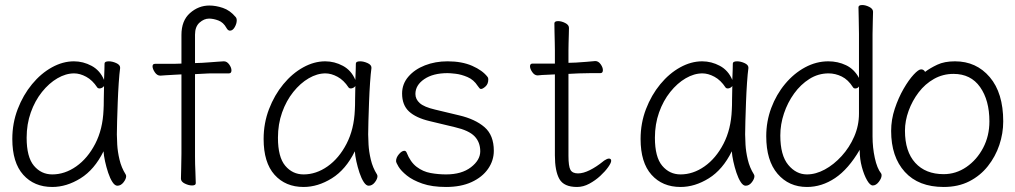

<svg xmlns="http://www.w3.org/2000/svg" viewBox="-20 -728 4040 764"><path d="M458 -457Q455 -435 452.5 -398.5Q450 -362 448.5 -321.5Q447 -281 446 -246Q445 -211 445 -193Q445 -180 446.5 -152.5Q448 -125 455.5 -93Q463 -61 480 -34Q482 -30 482 -27Q482 -16 471.5 -2.5Q461 11 447 11Q437 11 427.5 -3.5Q418 -18 410.5 -40.5Q403 -63 398 -86Q393 -109 392 -126Q356 -53 300.5 -18.5Q245 16 188 16Q116 16 72.5 -32.5Q29 -81 29 -175Q29 -238 50.5 -294Q72 -350 107.5 -393Q143 -436 186.5 -460Q230 -484 274 -484Q311 -484 344.5 -466Q378 -448 394 -410Q395 -433 395.5 -450.5Q396 -468 396 -475Q396 -484 413 -484Q427 -484 442.5 -477Q458 -470 458 -459ZM394 -386Q392 -382 386.5 -379Q381 -376 376 -376Q370 -376 367 -380Q348 -409 323 -422.5Q298 -436 275 -436Q242 -436 208.5 -416.5Q175 -397 147 -362Q119 -327 102.5 -280.5Q86 -234 86 -180Q86 -103 115 -68.5Q144 -34 188 -34Q238 -34 283.5 -66Q329 -98 359 -156Q389 -214 392 -291Q393 -306 393 -333.5Q393 -361 394 -386Z M702 -432 682 -431Q660 -430 639 -428.5Q618 -427 618 -427Q605 -427 596 -440.5Q587 -454 587 -464Q587 -474 597 -474H671L702 -475V-589Q702 -646 736 -676Q770 -706 813 -706Q839 -706 867 -696.5Q895 -687 917 -661Q922 -656 922 -647Q922 -634 914 -620Q906 -606 895 -606Q887 -606 881 -617Q869 -639 849 -646.5Q829 -654 812 -654Q792 -654 774 -638Q756 -622 756 -590V-477L784 -478Q796 -479 813.5 -480Q831 -481 847 -482.5Q863 -484 870 -484H871Q883 -484 892 -471.5Q901 -459 901 -448Q901 -436 891 -436Q884 -436 866 -436Q848 -436 828 -436Q808 -436 795 -435L756 -433V-105Q756 -74 757.5 -45Q759 -16 759 1Q759 10 744 10Q731 10 715.5 2.5Q700 -5 700 -17Q700 -29 701 -59.5Q702 -90 702 -116Z M1458 -457Q1455 -435 1452.5 -398.5Q1450 -362 1448.5 -321.5Q1447 -281 1446 -246Q1445 -211 1445 -193Q1445 -180 1446.5 -152.5Q1448 -125 1455.5 -93Q1463 -61 1480 -34Q1482 -30 1482 -27Q1482 -16 1471.5 -2.5Q1461 11 1447 11Q1437 11 1427.5 -3.5Q1418 -18 1410.5 -40.5Q1403 -63 1398 -86Q1393 -109 1392 -126Q1356 -53 1300.5 -18.5Q1245 16 1188 16Q1116 16 1072.5 -32.5Q1029 -81 1029 -175Q1029 -238 1050.5 -294Q1072 -350 1107.5 -393Q1143 -436 1186.5 -460Q1230 -484 1274 -484Q1311 -484 1344.5 -466Q1378 -448 1394 -410Q1395 -433 1395.5 -450.5Q1396 -468 1396 -475Q1396 -484 1413 -484Q1427 -484 1442.5 -477Q1458 -470 1458 -459ZM1394 -386Q1392 -382 1386.5 -379Q1381 -376 1376 -376Q1370 -376 1367 -380Q1348 -409 1323 -422.5Q1298 -436 1275 -436Q1242 -436 1208.5 -416.5Q1175 -397 1147 -362Q1119 -327 1102.5 -280.5Q1086 -234 1086 -180Q1086 -103 1115 -68.5Q1144 -34 1188 -34Q1238 -34 1283.5 -66Q1329 -98 1359 -156Q1389 -214 1392 -291Q1393 -306 1393 -333.5Q1393 -361 1394 -386Z M1690 -246Q1635 -259 1607.5 -284.5Q1580 -310 1580 -356Q1580 -394 1605 -423Q1630 -452 1671 -468Q1712 -484 1761 -484Q1818 -484 1859 -466Q1900 -448 1920 -422Q1923 -419 1923 -412Q1923 -394 1912 -384Q1901 -374 1894 -374Q1890 -374 1887.5 -377.5Q1885 -381 1881 -386Q1865 -411 1840 -421.5Q1815 -432 1793 -434.5Q1771 -437 1761 -437Q1703 -437 1668 -413Q1633 -389 1633 -354Q1633 -333 1650.5 -317.5Q1668 -302 1711 -292L1807 -269Q1871 -254 1908 -222Q1945 -190 1945 -128Q1945 -89 1922 -56Q1899 -23 1856.5 -3.5Q1814 16 1755 16Q1699 16 1660.5 2.5Q1622 -11 1599 -29.5Q1576 -48 1566 -64.5Q1556 -81 1556 -87Q1556 -101 1567.5 -114.5Q1579 -128 1589 -128Q1595 -128 1598 -121Q1613 -83 1638 -64Q1663 -45 1693.5 -39.5Q1724 -34 1755 -34Q1817 -34 1854 -62.5Q1891 -91 1891 -126Q1891 -162 1868.5 -185.5Q1846 -209 1790 -222Z M2384 -89Q2396 -97 2403 -97Q2412 -97 2412 -88Q2412 -80 2400 -63Q2388 -46 2368.5 -28Q2349 -10 2325 3Q2301 16 2276 16Q2224 16 2206 -15.5Q2188 -47 2188 -110V-432Q2177 -431 2157 -430.5Q2137 -430 2120 -428H2119Q2107 -428 2098 -441Q2089 -454 2089 -464Q2089 -475 2099 -475H2188V-528Q2188 -538 2187.5 -559Q2187 -580 2186.5 -602Q2186 -624 2186 -635Q2186 -644 2201 -644Q2214 -644 2229 -636.5Q2244 -629 2244 -617Q2244 -609 2243.5 -592.5Q2243 -576 2242.5 -558Q2242 -540 2242 -528V-478L2272 -479Q2290 -480 2314 -482Q2338 -484 2348 -485H2349Q2361 -485 2370 -472.5Q2379 -460 2379 -449Q2379 -437 2369 -437Q2359 -437 2331 -437Q2303 -437 2283 -436L2242 -434V-108Q2242 -66 2250 -52Q2258 -38 2280 -38Q2301 -38 2327 -51Q2353 -64 2379 -85Z M2958 -457Q2955 -435 2952.5 -398.5Q2950 -362 2948.5 -321.5Q2947 -281 2946 -246Q2945 -211 2945 -193Q2945 -180 2946.5 -152.5Q2948 -125 2955.5 -93Q2963 -61 2980 -34Q2982 -30 2982 -27Q2982 -16 2971.5 -2.5Q2961 11 2947 11Q2937 11 2927.5 -3.5Q2918 -18 2910.5 -40.5Q2903 -63 2898 -86Q2893 -109 2892 -126Q2856 -53 2800.5 -18.5Q2745 16 2688 16Q2616 16 2572.5 -32.5Q2529 -81 2529 -175Q2529 -238 2550.5 -294Q2572 -350 2607.5 -393Q2643 -436 2686.5 -460Q2730 -484 2774 -484Q2811 -484 2844.5 -466Q2878 -448 2894 -410Q2895 -433 2895.5 -450.5Q2896 -468 2896 -475Q2896 -484 2913 -484Q2927 -484 2942.5 -477Q2958 -470 2958 -459ZM2894 -386Q2892 -382 2886.5 -379Q2881 -376 2876 -376Q2870 -376 2867 -380Q2848 -409 2823 -422.5Q2798 -436 2775 -436Q2742 -436 2708.5 -416.5Q2675 -397 2647 -362Q2619 -327 2602.5 -280.5Q2586 -234 2586 -180Q2586 -103 2615 -68.5Q2644 -34 2688 -34Q2738 -34 2783.5 -66Q2829 -98 2859 -156Q2889 -214 2892 -291Q2893 -306 2893 -333.5Q2893 -361 2894 -386Z M3401 -132Q3356 -55 3303 -19.5Q3250 16 3191 16Q3119 16 3074 -36.5Q3029 -89 3029 -186Q3029 -245 3049 -298.5Q3069 -352 3104 -394Q3139 -436 3183.5 -460Q3228 -484 3276 -484Q3314 -484 3346.5 -468.5Q3379 -453 3398 -418V-593Q3398 -624 3397 -653Q3396 -682 3396 -699Q3396 -708 3411 -708Q3424 -708 3439 -700.5Q3454 -693 3454 -681Q3454 -669 3453 -643.5Q3452 -618 3452 -592V-185Q3452 -141 3461 -99.5Q3470 -58 3486 -38Q3488 -36 3488 -30Q3488 -19 3477 -4.5Q3466 10 3453 10Q3442 10 3430 -11Q3418 -32 3409.5 -63.5Q3401 -95 3401 -128ZM3398 -384Q3393 -376 3383 -376Q3377 -376 3374 -381Q3355 -411 3329.5 -423.5Q3304 -436 3277 -436Q3236 -436 3201 -414Q3166 -392 3140 -356Q3114 -320 3099.5 -276.5Q3085 -233 3085 -189Q3085 -110 3116.5 -72Q3148 -34 3191 -34Q3226 -34 3262 -53.5Q3298 -73 3329 -107Q3360 -141 3379 -184.5Q3398 -228 3398 -276Z M3661 -442Q3681 -457 3709.5 -470.5Q3738 -484 3780 -484Q3865 -484 3918.5 -421Q3972 -358 3972 -245Q3972 -197 3956.5 -151Q3941 -105 3911 -67Q3881 -29 3837 -6.5Q3793 16 3735 16Q3635 16 3580.5 -44Q3526 -104 3526 -207Q3526 -252 3540.5 -295.5Q3555 -339 3575.5 -374.5Q3596 -410 3615.5 -431Q3635 -452 3645 -452Q3656 -452 3661 -442ZM3735 -35Q3784 -35 3825.5 -63.5Q3867 -92 3892 -139.5Q3917 -187 3917 -245Q3917 -329 3880 -381.5Q3843 -434 3774 -434Q3732 -434 3696.5 -414Q3661 -394 3635.5 -360.5Q3610 -327 3595.5 -287Q3581 -247 3581 -208Q3581 -125 3622 -80Q3663 -35 3735 -35Z"/></svg>

Font: Moon Stars Kai HW Light
Style: Regular
Weight: 300
Designer: GuiWonder
Version: Version 1.101